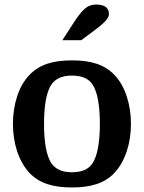

<svg xmlns="http://www.w3.org/2000/svg" viewBox="-20 -816 634 846"><path d="M338 -639 376 -667C440 -714 460 -734 460 -754C460 -777 447 -796 404 -796C367 -796 345 -778 304 -715L255 -639ZM557 -270C557 -355 532 -436 485 -485C441 -532 380 -550 297 -550C214 -550 153 -532 109 -485C62 -436 37 -355 37 -270C37 -185 62 -106 109 -55C153 -8 214 10 297 10C380 10 441 -8 485 -55C532 -106 557 -185 557 -270ZM206 -97C185 -130 174 -187 174 -270C174 -353 185 -410 206 -443C225 -470 254 -483 297 -483C340 -483 371 -470 388 -443C409 -411 420 -354 420 -270C420 -187 409 -130 388 -97C371 -70 340 -57 297 -57C254 -57 225 -70 206 -97Z"/></svg>

Font: Domine
Style: Bold
Weight: 700
Designer: Pablo Impallari, Rodrigo Fuenzalida, Brenda Gallo
Foundry: Pablo Impallari, Rodrigo Fuenzalida, Brenda Gallo
Version: Version 2.000